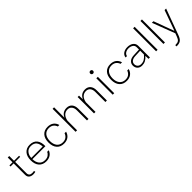

<svg xmlns="http://www.w3.org/2000/svg" viewBox="338 -2263 4064 4064"><g transform="rotate(-45 2369.5 -231.0)"><path d="M320.3 -37.6C308.1 -35.2 285.6 -31.7 264.6 -31.7C207.5 -31.7 173.3 -58.1 173.3 -117.2V-454.6H324.2V-487.8H173.3V-630.9H128.4V-487.8H35.6V-454.6H128.4V-113.3C128.4 -71.8 141.1 -41.5 166.5 -22.9C191.9 -4.4 223.1 4.9 259.8 4.9C282.7 4.9 306.2 1 327.1 -4.4Z M861.8 -236.8C865.7 -386.7 802.7 -494.6 645 -494.6C580.1 -494.6 527.8 -473.1 488.3 -429.7C448.7 -386.2 429.2 -324.7 429.2 -245.1C429.2 -166 448.7 -104.5 487.8 -60.5C526.9 -16.6 581.1 5.4 649.9 5.4C751 5.4 821.3 -43.9 851.1 -126H804.2C793.9 -101.1 776.4 -79.1 750.5 -60.5C724.6 -41.5 691.4 -32.2 650.4 -32.2C592.3 -32.2 548.3 -51.3 518.6 -89.8C488.8 -127.9 473.1 -176.8 472.7 -236.8ZM473.6 -272C477.1 -326.7 493.2 -371.6 522.9 -406.2C552.2 -440.9 593.3 -458 645.5 -458C769.5 -458 809.6 -375 816.4 -272Z M1182.6 -494.6C1113.3 -494.6 1059.1 -472.7 1020.5 -428.7C981.4 -384.8 961.9 -323.2 961.9 -244.6C961.9 -166 981.4 -104.5 1020.5 -60.5C1059.1 -16.6 1113.3 5.4 1182.6 5.4C1288.1 5.4 1360.4 -46.9 1388.2 -144.5H1342.3C1332 -112.8 1314 -85.9 1287.6 -64.5C1260.7 -43 1226.1 -32.2 1182.6 -32.2C1064.9 -32.2 1005.4 -121.6 1005.4 -244.6C1005.4 -368.2 1064.9 -457 1182.6 -457C1226.1 -457 1260.7 -446.3 1287.6 -425.3C1314 -403.8 1332 -377 1342.3 -345.2H1388.2C1360.4 -442.9 1287.6 -494.6 1182.6 -494.6Z M1573.2 -287.6C1592.3 -395 1652.3 -456.1 1742.2 -456.1C1781.7 -456.1 1813 -442.4 1835.4 -414.6C1857.9 -386.7 1869.1 -350.1 1869.1 -303.7V0H1914.1V-306.6C1914.1 -364.3 1899.9 -410.2 1871.1 -443.8C1842.3 -477.5 1801.8 -494.6 1750.5 -494.6C1667 -494.6 1607.9 -455.6 1573.2 -377.9V-688.5H1528.3V0H1573.2Z M2124.5 -287.6C2143.6 -395 2203.6 -456.1 2293.5 -456.1C2333 -456.1 2364.3 -442.4 2386.7 -414.6C2409.2 -386.7 2420.4 -350.1 2420.4 -303.7V0H2465.3V-306.6C2465.3 -364.3 2451.2 -410.2 2422.4 -443.8C2393.6 -477.5 2353 -494.6 2301.8 -494.6C2217.3 -494.6 2158.2 -455.1 2123.5 -376L2121.1 -490.2H2079.6V0H2124.5Z M2618.7 -652.8C2618.7 -628.9 2636.7 -609.4 2661.6 -609.4C2687 -609.4 2704.6 -628.9 2704.6 -652.8C2704.6 -676.3 2687 -695.3 2661.6 -695.3C2636.7 -695.3 2618.7 -676.3 2618.7 -652.8ZM2639.6 0H2684.6V-490.2H2639.6Z M3058.1 -494.6C2988.8 -494.6 2934.6 -472.7 2896 -428.7C2856.9 -384.8 2837.4 -323.2 2837.4 -244.6C2837.4 -166 2856.9 -104.5 2896 -60.5C2934.6 -16.6 2988.8 5.4 3058.1 5.4C3163.6 5.4 3235.8 -46.9 3263.7 -144.5H3217.8C3207.5 -112.8 3189.5 -85.9 3163.1 -64.5C3136.2 -43 3101.6 -32.2 3058.1 -32.2C2940.4 -32.2 2880.9 -121.6 2880.9 -244.6C2880.9 -368.2 2940.4 -457 3058.1 -457C3101.6 -457 3136.2 -446.3 3163.1 -425.3C3189.5 -403.8 3207.5 -377 3217.8 -345.2H3263.7C3235.8 -442.9 3163.1 -494.6 3058.1 -494.6Z M3753.9 -351.1C3753.9 -443.8 3671.9 -494.6 3571.3 -494.6C3521 -494.6 3479.5 -482.9 3445.8 -459.5C3412.1 -435.5 3393.6 -403.8 3389.2 -364.3H3430.7C3435.1 -392.1 3450.2 -415 3475.6 -432.1C3501 -449.2 3532.2 -458 3569.8 -458C3607.4 -458 3640.1 -448.7 3668 -430.7C3695.3 -412.6 3709 -385.7 3709 -351.1V-282.7L3543 -274.9C3488.8 -272.5 3447.8 -258.3 3418.9 -232.4C3390.1 -206.5 3375.5 -173.3 3375.5 -133.8C3375.5 -92.3 3388.7 -59.1 3414.6 -33.2C3440.4 -7.3 3475.1 5.4 3519 5.4C3590.8 5.4 3653.8 -25.9 3709 -92.8L3712.4 0H3753.9ZM3417.5 -135.7C3417.5 -193.8 3464.4 -235.8 3548.8 -240.2L3709 -247.6V-134.8C3677.7 -97.2 3648.4 -70.8 3621.1 -55.2C3593.8 -39.1 3562 -31.2 3525.4 -31.2C3491.7 -31.2 3465.3 -41 3446.3 -60.5C3427.2 -79.6 3417.5 -105 3417.5 -135.7Z M3983.4 -688.5H3938.5V0H3983.4Z M4203.1 -688.5H4158.2V0H4203.1Z M4495.6 18.6 4469.7 87.9C4439.5 170.4 4408.2 194.3 4329.1 194.3H4317.4V232.4H4335.4C4381.8 232.4 4418.9 222.2 4445.8 201.2C4472.7 180.2 4495.1 145 4513.2 94.7L4728.5 -490.2H4682.6L4520.5 -38.1H4515.6L4348.6 -490.2H4301.8Z"/></g></svg>

Font: Estedad ExtraLight
Style: Regular
Weight: 200
Designer: Amin Abedi
Version: Version 7.3